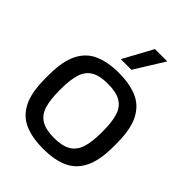

<svg xmlns="http://www.w3.org/2000/svg" viewBox="-255 -1034 1175 1175"><g transform="rotate(45 332.5 -447.0)"><path d="M332.3 11Q239.3 11 173.3 -17Q107.3 -45 72.3 -113.5Q37.3 -182 37.3 -302V-332Q37.3 -452 72 -520.5Q106.7 -589 172.7 -617.5Q238.7 -646 332.3 -646Q425 -646 491 -618Q557 -590 592.3 -521.5Q627.7 -453 627.7 -332V-302Q627.7 -182 592.3 -113.5Q557 -45 491 -17Q425 11 332.3 11ZM332.4 -83.3Q404 -83.3 443.8 -107.7Q483.7 -132 499.5 -182.2Q515.3 -232.5 515.3 -309.9V-324.7Q515.3 -403 499.8 -453Q484.3 -503 444.6 -527.2Q405 -551.3 332.6 -551.3Q259.3 -551.3 220 -527.1Q180.7 -502.9 165.5 -452.8Q150.3 -402.7 150.3 -324.7V-309.9Q150.3 -232.7 165.7 -182.3Q181 -132 220.9 -107.7Q260.8 -83.3 332.4 -83.3ZM280.7 -713.3 385 -905H491.7L372.7 -713.3Z"/></g></svg>

Font: Matangi Light
Style: Regular
Weight: 300
Designer: Prashant Pant
Foundry: The Graphic Ant
Version: Version 3.002